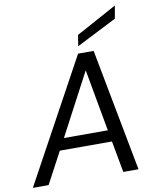

<svg xmlns="http://www.w3.org/2000/svg" viewBox="-113 -1006 876 1081"><g transform="rotate(-10 325.0 -465.5)"><path d="M-14 0 368 -700H457L590 0H503L470 -180H172L76 0ZM207 -246H458L394 -600ZM376 -741 386 -804 619 -931 606 -858Z"/></g></svg>

Font: DeepMind Sans
Style: Italic
Weight: 400
Italic angle: -10°
Designer: Jonny Pinhorn / Modifications: Colophon Foundry
Foundry: Colophon Foundry
Version: Version 1.002; ttfautohint (v1.8.2)